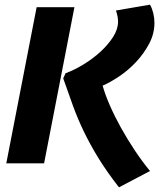

<svg xmlns="http://www.w3.org/2000/svg" viewBox="-20 -700 682 823"><path d="M137 -669H299L169 0H7ZM623 -680Q632 -664 637 -643.5Q642 -623 642 -602Q642 -555 619 -512Q596 -469 562.5 -433.5Q529 -398 490 -372Q451 -346 420 -333Q430 -296 450.5 -249Q471 -202 498.5 -152.5Q526 -103 558 -55Q590 -7 623 33L490 103Q437 35 401.5 -23Q366 -81 339.5 -136Q313 -191 293 -246Q273 -301 251 -364L261 -386Q299 -400 339 -424.5Q379 -449 411.5 -479Q444 -509 465 -542Q486 -575 486 -607Q486 -629 477 -655Z"/></svg>

Font: Amaranth
Style: Bold Italic
Weight: 700
Italic angle: -12°
Designer: Gesine Todt
Foundry: Gesine Todt
Version: Version 1.001